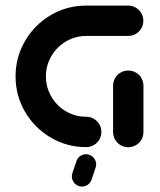

<svg xmlns="http://www.w3.org/2000/svg" viewBox="-20 -539 586 703"><path d="M351.1 -55.9Q351.1 -40.7 343.7 -28Q336.3 -15.2 323.5 -7.8Q310.7 -0.4 295.6 -0.4Q225.2 -0.4 165.9 -35.2Q106.7 -70 71.9 -129.4Q37 -188.9 37 -259.3Q37 -329.6 71.9 -389.3Q106.7 -448.9 165.9 -483.7Q225.2 -518.5 295.6 -518.5H449.3Q464.4 -518.5 477.2 -511.1Q490 -503.7 497.4 -490.9Q504.8 -478.1 504.8 -463Q504.8 -447.8 497.4 -435Q490 -422.2 477.2 -414.8Q464.4 -407.4 449.3 -407.4H295.6Q255.6 -407.4 221.7 -387.4Q187.8 -367.4 168 -333.5Q148.1 -299.6 148.1 -259.3Q148.1 -219.3 168 -185.2Q187.8 -151.1 221.7 -131.3Q255.6 -111.5 295.6 -111.5Q310.7 -111.5 323.5 -104.1Q336.3 -96.7 343.7 -83.9Q351.1 -71.1 351.1 -55.9ZM449.6 0Q434.4 0 421.7 -7.4Q408.9 -14.8 401.5 -27.6Q394.1 -40.4 394.1 -55.6V-225.2Q394.1 -240.4 401.5 -253.1Q408.9 -265.9 421.7 -273.3Q434.4 -280.7 449.6 -280.7Q464.8 -280.7 477.6 -273.3Q490.4 -265.9 497.8 -253.1Q505.2 -240.4 505.2 -225.2V-55.6Q505.2 -40.4 497.8 -27.6Q490.4 -14.8 477.6 -7.4Q464.8 0 449.6 0ZM244.8 95.9 259.6 51.9Q263 40.4 272.8 33Q282.6 25.6 294.8 25.6Q307 25.6 316.5 32.6Q325.9 39.6 330 50.9Q334.1 62.2 330.4 73.7L315.6 117.8Q312.2 129.3 302.4 136.7Q292.6 144.1 280.4 144.1Q268.1 144.1 258.7 137Q249.3 130 245.2 118.7Q241.1 107.4 244.8 95.9Z"/></svg>

Font: 26F Galaxy Sans
Style: Regular
Weight: 400
Designer: C₂₉H₂₅N₃O₅
Version: Version 1.100;FEAKit 1.0